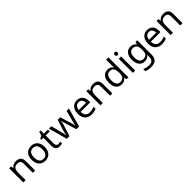

<svg xmlns="http://www.w3.org/2000/svg" viewBox="529 -2842 5163 5163"><g transform="rotate(-45 3111.0 -260.0)"><path d="M343 -546Q439 -546 488 -499.5Q537 -453 537 -349V0H450V-343Q450 -472 330 -472Q241 -472 207 -422Q173 -372 173 -278V0H85V-536H156L169 -463H174Q200 -505 246 -525.5Q292 -546 343 -546Z M1169 -269Q1169 -136 1101.5 -63Q1034 10 919 10Q848 10 792.5 -22.5Q737 -55 705 -117.5Q673 -180 673 -269Q673 -402 740 -474Q807 -546 922 -546Q995 -546 1050.5 -513.5Q1106 -481 1137.5 -419.5Q1169 -358 1169 -269ZM764 -269Q764 -174 801.5 -118.5Q839 -63 921 -63Q1002 -63 1040 -118.5Q1078 -174 1078 -269Q1078 -364 1040 -418Q1002 -472 920 -472Q838 -472 801 -418Q764 -364 764 -269Z M1487 -62Q1507 -62 1528 -65.5Q1549 -69 1562 -73V-6Q1548 1 1522 5.5Q1496 10 1472 10Q1430 10 1394.5 -4.5Q1359 -19 1337 -55Q1315 -91 1315 -156V-468H1239V-510L1316 -545L1351 -659H1403V-536H1558V-468H1403V-158Q1403 -109 1426.5 -85.5Q1450 -62 1487 -62Z M2015 -303Q2002 -344 1992.5 -383.5Q1983 -423 1978 -445H1974Q1970 -423 1961 -383.5Q1952 -344 1938 -302L1842 -1H1742L1595 -537H1686L1760 -251Q1771 -208 1781 -164Q1791 -120 1795 -91H1799Q1803 -108 1808.5 -133Q1814 -158 1821 -185.5Q1828 -213 1835 -235L1930 -537H2026L2118 -235Q2129 -201 2139.5 -161Q2150 -121 2154 -92H2158Q2161 -117 2171.5 -161Q2182 -205 2194 -251L2269 -537H2359L2210 -1H2107Z M2662 -546Q2731 -546 2780.5 -516Q2830 -486 2856.5 -431.5Q2883 -377 2883 -304V-251H2516Q2518 -160 2562.5 -112.5Q2607 -65 2687 -65Q2738 -65 2777.5 -74.5Q2817 -84 2859 -102V-25Q2818 -7 2778 1.5Q2738 10 2683 10Q2607 10 2548.5 -21Q2490 -52 2457.5 -113.5Q2425 -175 2425 -264Q2425 -352 2454.5 -415Q2484 -478 2537.5 -512Q2591 -546 2662 -546ZM2661 -474Q2598 -474 2561.5 -433.5Q2525 -393 2518 -321H2791Q2790 -389 2759 -431.5Q2728 -474 2661 -474Z M3277 -546Q3373 -546 3422 -499.5Q3471 -453 3471 -349V0H3384V-343Q3384 -472 3264 -472Q3175 -472 3141 -422Q3107 -372 3107 -278V0H3019V-536H3090L3103 -463H3108Q3134 -505 3180 -525.5Q3226 -546 3277 -546Z M3827 10Q3727 10 3667 -59.5Q3607 -129 3607 -267Q3607 -405 3667.5 -475.5Q3728 -546 3828 -546Q3890 -546 3929.5 -523Q3969 -500 3994 -467H4000Q3999 -480 3996.5 -505.5Q3994 -531 3994 -546V-760H4082V0H4011L3998 -72H3994Q3970 -38 3930 -14Q3890 10 3827 10ZM3841 -63Q3926 -63 3960.5 -109.5Q3995 -156 3995 -250V-266Q3995 -366 3962 -419.5Q3929 -473 3840 -473Q3769 -473 3733.5 -416.5Q3698 -360 3698 -265Q3698 -169 3733.5 -116Q3769 -63 3841 -63Z M4297 -737Q4317 -737 4332.5 -723.5Q4348 -710 4348 -681Q4348 -653 4332.5 -639Q4317 -625 4297 -625Q4275 -625 4260 -639Q4245 -653 4245 -681Q4245 -710 4260 -723.5Q4275 -737 4297 -737ZM4340 -536V0H4252V-536Z M4700 -546Q4753 -546 4795.5 -526Q4838 -506 4868 -465H4873L4885 -536H4955V9Q4955 124 4896.5 182Q4838 240 4715 240Q4597 240 4522 206V125Q4601 167 4720 167Q4789 167 4828.5 126.5Q4868 86 4868 16V-5Q4868 -17 4869 -39.5Q4870 -62 4871 -71H4867Q4813 10 4701 10Q4597 10 4538.5 -63Q4480 -136 4480 -267Q4480 -395 4538.5 -470.5Q4597 -546 4700 -546ZM4712 -472Q4645 -472 4608 -418.5Q4571 -365 4571 -266Q4571 -167 4607.5 -114.5Q4644 -62 4714 -62Q4795 -62 4832 -105.5Q4869 -149 4869 -246V-267Q4869 -377 4831 -424.5Q4793 -472 4712 -472Z M5332 -546Q5401 -546 5450.5 -516Q5500 -486 5526.5 -431.5Q5553 -377 5553 -304V-251H5186Q5188 -160 5232.5 -112.5Q5277 -65 5357 -65Q5408 -65 5447.5 -74.5Q5487 -84 5529 -102V-25Q5488 -7 5448 1.5Q5408 10 5353 10Q5277 10 5218.5 -21Q5160 -52 5127.5 -113.5Q5095 -175 5095 -264Q5095 -352 5124.5 -415Q5154 -478 5207.5 -512Q5261 -546 5332 -546ZM5331 -474Q5268 -474 5231.5 -433.5Q5195 -393 5188 -321H5461Q5460 -389 5429 -431.5Q5398 -474 5331 -474Z M5947 -546Q6043 -546 6092 -499.5Q6141 -453 6141 -349V0H6054V-343Q6054 -472 5934 -472Q5845 -472 5811 -422Q5777 -372 5777 -278V0H5689V-536H5760L5773 -463H5778Q5804 -505 5850 -525.5Q5896 -546 5947 -546Z"/></g></svg>

Font: Noto Sans Takri
Style: Regular
Weight: 400
Designer: Monotype Design Team
Foundry: Monotype Imaging Inc.
Version: Version 2.003; ttfautohint (v1.8.4.7-5d5b)